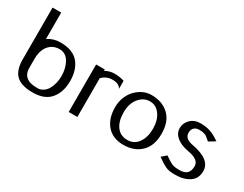

<svg xmlns="http://www.w3.org/2000/svg" viewBox="-74 -1095 1958 1540"><g transform="rotate(30 905.5 -325.0)"><path d="M147.9 -416Q199.7 -450.2 262.9 -450.2Q326.2 -450.2 369.1 -432.1Q412.1 -414.1 436.8 -381.8Q461.4 -349.6 473.1 -309.3Q484.9 -269 484.9 -220.2Q484.9 -171.4 472.9 -131.1Q460.9 -90.8 436 -58.6Q383.3 9.8 268.1 9.8Q156.2 9.8 109.4 -42Q68.4 -87.9 67.9 -180.2V-660.2H147.9ZM147.9 -230V-147.9Q148.4 -55.7 243.2 -42.5Q260.7 -40 287.4 -40Q314 -40 337.9 -56.2Q361.8 -72.3 376 -98.6Q390.1 -125 397.5 -156Q404.8 -187 404.8 -220.2Q404.8 -253.4 397.5 -284.4Q390.1 -315.4 376 -341.8Q344.7 -399.9 283.2 -399.9Q238.8 -399.4 207.5 -376Q147.9 -331.1 147.9 -230Z M855 -361.8Q835 -399.9 776.4 -399.9Q717.8 -399.9 678.7 -358.9V0H598.6V-439.9H678.7V-426.8Q717.3 -450.2 766.1 -450.2Q814.9 -450.2 855 -436Z M1215.3 -90.6Q1251.5 -141.1 1251.5 -220.2Q1251.5 -299.3 1215.3 -349.6Q1179.2 -399.9 1121.6 -399.9Q1064 -399.9 1022.7 -350.1Q981.4 -300.3 981.4 -218Q981.4 -135.7 1017.1 -87.9Q1052.7 -40 1116 -40Q1179.2 -40 1215.3 -90.6ZM901.4 -220.2Q901.4 -271 919.4 -314.9Q937.5 -358.4 966.8 -387.7Q1029.8 -450.2 1107.4 -450.2Q1208.5 -450.2 1270 -391.1Q1331.5 -332 1331.5 -220.2Q1331.5 -108.4 1270 -49.3Q1208.5 9.8 1109.6 9.8Q1010.7 9.8 956.1 -52.2Q901.4 -114.3 901.4 -220.2Z M1742.2 -388.2 1684.1 -353Q1644 -388.2 1635 -390.6Q1626 -393.1 1617.2 -396Q1606 -399.9 1577.1 -399.9Q1548.3 -399.9 1531.2 -383.3Q1514.2 -366.7 1514.2 -335.9Q1514.2 -281.2 1594.2 -267.1Q1771 -234.4 1771 -127.9Q1771 -59.1 1719.7 -24.7Q1668.5 9.8 1585 9.8Q1529.3 9.8 1500 -4.9Q1470.7 -19.5 1458.3 -27.8Q1445.8 -36.1 1416 -57.1L1459 -94.2Q1503.4 -63 1527.1 -51.5Q1550.8 -40 1599.6 -40Q1648.4 -40 1669.7 -62.5Q1690.9 -85 1690.9 -127.9Q1690.9 -189.5 1585 -207Q1511.7 -220.7 1472.9 -254.2Q1434.1 -287.6 1434.1 -334Q1434.1 -380.4 1469.2 -415.3Q1504.4 -450.2 1560.1 -450.2Q1615.7 -450.2 1656.5 -435.3Q1697.3 -420.4 1742.2 -388.2Z"/></g></svg>

Font: Pfennig
Style: Medium
Weight: 500
Version: Version 20120410 ; ttfautohint (v0.8)